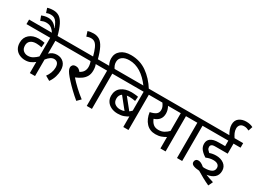

<svg xmlns="http://www.w3.org/2000/svg" viewBox="-55 -1692 3454 2598"><g transform="rotate(30 1672.5 -393.0)"><path d="M777 -551H452V-349Q500 -399 569 -399Q634 -399 675 -357.5Q716 -316 716 -239Q716 -193 701 -141Q686 -89 651 -39L579 -80Q604 -112 620 -154Q636 -196 636 -237Q636 -284 616.5 -307Q597 -330 562 -330Q508 -330 452 -258V0H371V-174Q347 -154 311.5 -136Q276 -118 226 -118Q179 -118 137.5 -137Q96 -156 71 -194.5Q46 -233 46 -290Q46 -370 101 -417Q156 -464 244 -464Q267 -464 295.5 -460.5Q324 -457 339 -454L333 -381Q317 -385 292.5 -388Q268 -391 249 -391Q191 -391 159 -365Q127 -339 127 -292Q127 -239 157.5 -213.5Q188 -188 228 -188Q272 -188 306.5 -209Q341 -230 371 -260V-551H0V-622H777Z M362 -615Q335 -655 312.5 -673.5Q290 -692 268.5 -697.5Q247 -703 221 -703Q201 -703 180 -697Q159 -691 139 -682L113 -751Q136 -761 161 -767Q186 -773 215 -773Q260 -773 295 -751.5Q330 -730 354 -692L358 -694Q338 -746 319 -774.5Q300 -803 278 -815Q256 -827 225 -827Q201 -827 185 -823Q169 -819 155 -813L132 -882Q171 -896 223 -896Q277 -896 316.5 -870.5Q356 -845 387.5 -783.5Q419 -722 447 -615Z M1157 -42 1103 12Q1044 -37 992 -87Q940 -137 900 -181Q860 -225 837 -256Q815 -287 808.5 -305Q802 -323 802 -340Q802 -359 817 -376Q832 -393 866 -393Q891 -393 909.5 -381.5Q928 -370 943 -349Q982 -369 1000 -399Q1018 -429 1018 -468Q1018 -491 1013 -513.5Q1008 -536 1001 -551H762V-622H1186V-551H1082Q1098 -516 1098 -458Q1098 -403 1076 -365Q1054 -327 1016 -300.5Q978 -274 929 -254Q974 -202 1033.5 -146.5Q1093 -91 1157 -42Z M1002 -615Q981 -694 960.5 -739.5Q940 -785 915 -804Q890 -823 856 -823Q834 -823 817 -818.5Q800 -814 786 -809L762 -882Q801 -896 853 -896Q907 -896 946.5 -870.5Q986 -845 1017.5 -783.5Q1049 -722 1077 -615Z M1260 -551H1171V-622H1251Q1239 -644 1231.5 -669Q1224 -694 1224 -724Q1224 -802 1282 -849Q1340 -896 1437 -896Q1578 -896 1687 -819.5Q1796 -743 1875 -615H1791Q1638 -824 1454 -824Q1384 -824 1344.5 -794.5Q1305 -765 1305 -714Q1305 -684 1314.5 -661.5Q1324 -639 1336 -622H1444V-551H1341V0H1260Z M2015 -551H1912V0H1831V-165Q1804 -147 1765.5 -132.5Q1727 -118 1671 -118Q1615 -118 1570.5 -139Q1526 -160 1501 -197.5Q1476 -235 1476 -286Q1476 -372 1536.5 -418Q1597 -464 1695 -464Q1709 -464 1729 -462.5Q1749 -461 1768.5 -459Q1788 -457 1799 -454L1793 -385Q1773 -389 1748 -392Q1723 -395 1698 -395Q1678 -395 1660 -392L1795 -224Q1814 -238 1831 -256V-551H1430V-622H2015ZM1557 -287Q1557 -235 1590.5 -209.5Q1624 -184 1672 -184Q1690 -184 1706.5 -187Q1723 -190 1738 -195L1598 -370Q1557 -342 1557 -287Z M2596 -622V-551H2492V0H2411V-179Q2383 -161 2344 -146.5Q2305 -132 2254 -132Q2164 -132 2108.5 -192.5Q2053 -253 2039 -353Q2101 -366 2131 -389.5Q2161 -413 2161 -457Q2161 -485 2149.5 -509Q2138 -533 2124 -551H2001V-622ZM2130 -301Q2150 -252 2180.5 -227.5Q2211 -203 2260 -203Q2310 -203 2347 -224Q2384 -245 2411 -274V-551H2212Q2241 -499 2241 -445Q2241 -337 2130 -301Z M2751 -551V0H2670V-551H2581V-622H2854V-551Z M3111 -222Q3082 -222 3053 -215Q3024 -208 3001 -197Q2954 -225 2922 -263Q2890 -301 2890 -352Q2890 -380 2900 -400Q2910 -420 2927 -433Q2950 -450 2981 -457.5Q3012 -465 3061 -465H3154V-551H2840V-622H3345V-551H3235V-394H3051Q3020 -394 3007 -391Q2994 -388 2985 -381Q2970 -369 2970 -347Q2970 -323 2984 -306.5Q2998 -290 3014 -277Q3060 -294 3115 -294Q3189 -294 3238 -256.5Q3287 -219 3287 -154Q3287 -89 3245.5 -51.5Q3204 -14 3129 -4Q3158 8 3189.5 19Q3221 30 3255 40L3222 110Q3165 84 3113 55.5Q3061 27 3016 -1Q2957 -4 2922.5 -18.5Q2888 -33 2888 -65Q2888 -87 2901.5 -101.5Q2915 -116 2941 -116Q2961 -116 2982.5 -105.5Q3004 -95 3034 -70Q3048 -68 3059 -68Q3129 -68 3167.5 -88.5Q3206 -109 3206 -153Q3206 -186 3181.5 -204Q3157 -222 3111 -222ZM3133 -615Q3112 -650 3097.5 -688Q3083 -726 3083 -762Q3083 -829 3127.5 -862.5Q3172 -896 3238 -896Q3270 -896 3297 -889.5Q3324 -883 3344 -872L3322 -806Q3305 -815 3286 -821Q3267 -827 3245 -827Q3205 -827 3184 -804.5Q3163 -782 3163 -747Q3163 -714 3176.5 -682.5Q3190 -651 3215 -615Z"/></g></svg>

Font: Noto Sans
Style: Italic
Weight: 400
Italic angle: -12°
Designer: Monotype Design Team
Foundry: Monotype Imaging Inc.
Version: Version 2.013; ttfautohint (v1.8.4.7-5d5b)